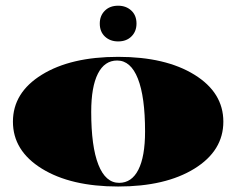

<svg xmlns="http://www.w3.org/2000/svg" viewBox="-20 -662 844 686"><path d="M402.1 -641.6Q430.5 -641.6 449.1 -624.3Q467.7 -607.1 467.7 -577.8Q467.7 -549.8 449.7 -531.9Q431.8 -514 402.1 -514Q373.7 -514 355.1 -531.2Q336.5 -548.5 336.5 -577.8Q336.5 -605.8 354.5 -623.7Q372.4 -641.6 402.1 -641.6ZM129.6 -59.4Q26.2 -123.3 26.2 -227.3Q26.2 -331.3 129.6 -395.1Q233 -458.9 402.1 -458.9Q571.2 -458.9 674.6 -395.1Q778 -331.3 778 -227.3Q778 -123.3 674.6 -59.4Q571.2 4.4 402.1 4.4Q233 4.4 129.6 -59.4ZM398.6 -445.8Q353.6 -445.8 329.8 -398.8Q305.9 -351.8 305.9 -262.2Q305.9 -138.5 331.5 -73.6Q357.1 -8.7 405.6 -8.7Q450.6 -8.7 474.4 -55.7Q498.3 -102.7 498.3 -192.3Q498.3 -316 472.7 -380.9Q447.1 -445.8 398.6 -445.8Z"/></svg>

Font: FoglihtenBlackPcs
Style: BlackPcs
Weight: 900
Version: Version 0.75